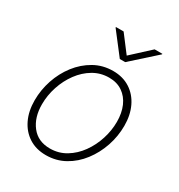

<svg xmlns="http://www.w3.org/2000/svg" viewBox="-181 -879 941 1011"><g transform="rotate(30 290.0 -373.5)"><path d="M246.1 11.2Q186.5 11.2 142.8 -16.8Q99.1 -44.9 75.2 -94.7Q51.3 -144.5 51.3 -210Q51.3 -272.9 71.5 -333.5Q91.8 -394 129.4 -442.9Q167 -491.7 218.8 -521Q270.5 -550.3 333.5 -550.3Q392.6 -550.3 436.3 -522.2Q480 -494.1 503.9 -444.3Q527.8 -394.5 527.8 -329.1Q527.8 -265.6 507.3 -205.1Q486.8 -144.5 449.2 -95.5Q411.6 -46.4 359.9 -17.6Q308.1 11.2 246.1 11.2ZM247.1 -29.8Q300.3 -29.8 343.8 -56.2Q387.2 -82.5 418.5 -126Q449.7 -169.4 466.6 -222.2Q483.4 -274.9 483.4 -327.6Q483.4 -380.9 465.8 -421.6Q448.2 -462.4 414.3 -485.8Q380.4 -509.3 332.5 -509.3Q280.3 -509.3 237.1 -483.6Q193.8 -458 162.1 -415Q130.4 -372.1 112.8 -318.8Q95.2 -265.6 95.2 -210.9Q95.2 -131.3 135 -80.6Q174.8 -29.8 247.1 -29.8ZM275.9 -757.8 353.5 -655.8 464.4 -757.8H511.7L511.2 -754.4L363.8 -622.1H331.1L229 -754.4L229.5 -757.8Z"/></g></svg>

Font: Inter 16pt ExtraLight
Style: Italic
Weight: 250
Italic angle: -9.3988°
Version: Version 4.001;git-66647c0bb